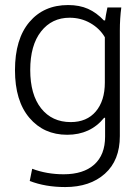

<svg xmlns="http://www.w3.org/2000/svg" viewBox="-20 -530 557 769"><path d="M399.9 -199.2V-380.9Q379.4 -416 341.8 -437.5Q304.2 -459 258.8 -459Q187.5 -459 144.3 -403.8Q101.1 -348.6 101.1 -250Q101.1 -150.9 144.8 -95.9Q188.5 -41 263.2 -41Q327.6 -41 363.8 -83.7Q399.9 -126.5 399.9 -199.2ZM460 -408.2V15.1Q460 112.3 400.1 165.8Q340.3 219.2 241.2 219.2Q161.6 219.2 99.1 194.8L108.9 146Q167.5 168 234.9 168Q314 168 357.4 129.2Q400.9 90.3 400.9 17.1V-58.1H397Q341.8 9.8 249 9.8Q155.3 9.8 97.7 -58.1Q40 -126 40 -249Q40 -373.5 97.7 -441.7Q155.3 -509.8 252.9 -509.8Q298.3 -509.8 332.5 -494.6Q366.7 -479.5 396 -448.2H400.9Q402.8 -464.8 410.2 -500H465.8Q460 -455.6 460 -408.2Z"/></svg>

Font: LT Hoop Light
Style: Regular
Weight: 300
Designer: Daniel Lyons
Foundry: LyonsType
Version: Version 1.000